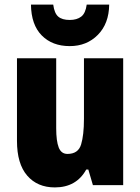

<svg xmlns="http://www.w3.org/2000/svg" viewBox="-20 -807 611 837"><path d="M517 -553V0H385L365 -68H356Q313 10 219 10Q143 10 98.5 -41.5Q54 -93 54 -193V-553H225V-248Q225 -192 236 -164Q247 -136 274 -136Q321 -136 333.5 -177Q346 -218 346 -289V-553ZM456 -787Q455 -704 406.5 -655Q358 -606 284 -606Q208 -606 162 -652.5Q116 -699 115 -787H212Q217 -749 234 -734.5Q251 -720 284 -720Q315 -720 334 -734.5Q353 -749 358 -787Z"/></svg>

Font: Noto Sans Telugu Condensed Black
Style: Regular
Weight: 900
Width: 3
Designer: Jelle Bosma - Monotype Design Team
Foundry: Monotype Imaging Inc.
Version: Version 2.005; ttfautohint (v1.8.4.7-5d5b)